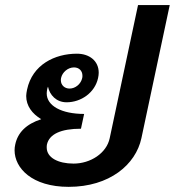

<svg xmlns="http://www.w3.org/2000/svg" viewBox="-20 -720 689 757"><path d="M242.5 -316.7C299.2 -316.7 354.2 -354.2 366.7 -412.5C368.3 -420 369.2 -426.7 369.2 -433.3C369.2 -480 332.5 -508.3 283.3 -508.3C195.8 -508.3 107.5 -465 86.7 -366.7C85 -357.5 83.3 -349.2 83.3 -341.7C83.3 -302.5 106.7 -271.7 142.5 -250C83.3 -230.8 50 -197.5 40 -150C38.3 -142.5 37.5 -135 37.5 -127.5C37.5 -57.5 105.8 16.7 250.8 16.7C411.7 16.7 515 -70.8 537.5 -175L649.2 -700H524.2L412.5 -175C400 -115.8 336.7 -75 270 -75C209.2 -75 164.2 -98.3 164.2 -138.3C164.2 -142.5 164.2 -145.8 165 -150C174.2 -191.7 220.8 -212.5 299.2 -212.5L311.7 -270.8C223.3 -270.8 164.2 -302.5 164.2 -351.7C164.2 -356.7 165 -361.7 165.8 -366.7C166.7 -370.8 167.5 -375 169.2 -378.3C175.8 -345.8 201.7 -316.7 242.5 -316.7ZM254.2 -370.8C234.2 -370.8 220 -385 220 -403.3C220 -406.7 220 -409.2 220.8 -412.5C225.8 -435.8 248.3 -454.2 271.7 -454.2C291.7 -454.2 305 -440.8 305 -421.7C305 -418.3 305 -415.8 304.2 -412.5C299.2 -389.2 277.5 -370.8 254.2 -370.8Z"/></svg>

Font: BoonHome
Style: Bold Oblique
Weight: 700
Italic angle: -12°
Designer: Sungsit Sawaiwan
Foundry: Sungsit Sawaiwan
Version: Version 0.2